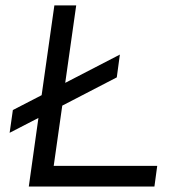

<svg xmlns="http://www.w3.org/2000/svg" viewBox="-20 -680 648 700"><path d="M417 -481 405.8 -397.9 207 -294.9 175.8 -75.2H553.2L543 0H85L120.1 -250L15.1 -195.8L26.9 -278.8L131.8 -333L178.2 -660.2H257.8L217.8 -377.9Z"/></svg>

Font: Human Sans
Style: Italic
Weight: 400
Italic angle: -8°
Designer: Tim Radville
Foundry: Continuum
Version: Version 1.000;FEAKit 1.0